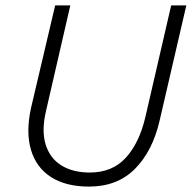

<svg xmlns="http://www.w3.org/2000/svg" viewBox="-20 -680 714 710"><path d="M309 10Q224 10 169 -25Q114 -60 94.5 -126Q75 -192 95 -282L184 -660H240L150 -269Q133 -196 149 -145Q165 -94 207.5 -68Q250 -42 312 -42Q396 -42 446 -97.5Q496 -153 518 -249L613 -660H669L570 -233Q544 -121 479 -55.5Q414 10 309 10Z"/></svg>

Font: Kantumruy Pro Light
Style: Italic
Weight: 300
Italic angle: -13°
Version: Version 1.002